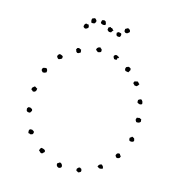

<svg xmlns="http://www.w3.org/2000/svg" viewBox="-130 -1013 1063 1149"><g transform="rotate(15 401.0 -438.0)"><path d="M391.6 -738.3Q395.5 -733.4 403.3 -728.5Q403.3 -725.6 404.3 -723.1Q405.3 -720.7 405.3 -717.8Q404.3 -710.9 398.4 -709Q392.6 -707 385.7 -706.1Q377 -712.9 375 -714.4Q373 -715.8 371.1 -716.8Q374 -723.6 373.5 -725.1Q373 -726.6 374 -727.5Q382.8 -736.3 386.2 -735.8Q389.6 -735.4 391.6 -738.3ZM516.6 -710.9Q513.7 -700.2 511.7 -702.6Q509.8 -705.1 507.8 -702.1Q509.8 -691.4 502.9 -690.4Q496.1 -689.5 490.2 -691.4Q487.3 -696.3 484.9 -700.7Q482.4 -705.1 484.4 -710.9Q492.2 -716.8 493.2 -717.8Q502.9 -718.8 509.8 -711.9ZM286.1 -693.4Q285.2 -689.5 286.1 -686Q287.1 -682.6 288.1 -678.7Q283.2 -675.8 279.3 -672.4Q275.4 -668.9 266.6 -669.9Q261.7 -675.8 259.8 -676.8Q257.8 -677.7 259.8 -678.7Q253.9 -689.5 256.8 -691.4Q259.8 -693.4 260.7 -698.2Q268.6 -702.1 274.4 -699.2Q280.3 -696.3 286.1 -693.4ZM592.8 -636.7Q585 -638.7 578.6 -639.2Q572.3 -639.6 570.3 -647.5Q568.4 -651.4 569.8 -654.8Q571.3 -658.2 572.3 -663.1Q585 -670.9 590.8 -668Q596.7 -665 600.6 -662.1Q602.5 -652.3 601.6 -651.4Q600.6 -650.4 599.6 -648.4Q594.7 -638.7 594.2 -638.7Q593.8 -638.7 592.8 -636.7ZM171.9 -635.7Q182.6 -632.8 187 -629.4Q191.4 -626 189.5 -619.1Q189.5 -614.3 187 -612.3Q184.6 -610.4 179.7 -608.4Q171.9 -604.5 168.9 -605Q166 -605.5 161.1 -611.3Q158.2 -615.2 157.2 -617.7Q156.2 -620.1 158.2 -625Q160.2 -629.9 166 -634.8ZM675.8 -585.9Q670.9 -576.2 667.5 -573.7Q664.1 -571.3 662.1 -569.3Q657.2 -568.4 654.8 -569.8Q652.3 -571.3 648.4 -570.3Q646.5 -575.2 642.6 -577.1Q638.7 -579.1 638.7 -584Q642.6 -594.7 643.6 -594.2Q644.5 -593.8 646.5 -594.7Q659.2 -596.7 660.6 -597.7Q662.1 -598.6 664.1 -596.7Q667 -593.8 668.9 -590.8Q670.9 -587.9 675.8 -585.9ZM87.9 -515.6Q89.8 -526.4 92.8 -530.3Q105.5 -534.2 108.4 -533.7Q111.3 -533.2 115.2 -533.2Q122.1 -523.4 121.1 -519Q120.1 -514.6 120.1 -509.8Q109.4 -503.9 104.5 -503.9Q99.6 -503.9 95.7 -504.9Q94.7 -508.8 92.3 -510.7Q89.8 -512.7 87.9 -515.6ZM722.7 -475.6Q717.8 -468.8 706.1 -469.7Q701.2 -470.7 698.2 -472.7Q695.3 -474.6 692.4 -476.6Q692.4 -482.4 691.9 -484.9Q691.4 -487.3 692.4 -492.2Q697.3 -495.1 701.2 -498Q705.1 -501 712.9 -499Q721.7 -488.3 721.2 -484.4Q720.7 -480.5 722.7 -475.6ZM91.8 -402.3Q91.8 -377.9 71.3 -377.9Q64.5 -384.8 62.5 -385.3Q60.5 -385.7 59.6 -387.7Q58.6 -390.6 59.6 -393.1Q60.5 -395.5 61.5 -399.4Q69.3 -406.2 71.3 -408.2Q73.2 -410.2 76.2 -410.2Q80.1 -409.2 83.5 -405.8Q86.9 -402.3 91.8 -402.3ZM740.2 -385.7Q741.2 -382.8 741.2 -378.4Q741.2 -374 742.2 -371.1Q735.4 -358.4 715.8 -361.3Q708 -372.1 709 -376Q710 -379.9 711.9 -386.7Q714.8 -388.7 719.7 -388.7Q724.6 -388.7 728.5 -390.6Q733.4 -386.7 740.2 -385.7ZM70.3 -281.2Q73.2 -280.3 76.2 -281.2Q79.1 -282.2 81.1 -281.2Q83 -279.3 86.9 -278.3Q90.8 -277.3 92.8 -275.4Q96.7 -269.5 95.7 -264.6Q89.8 -254.9 88.9 -253.4Q87.9 -252 85.9 -251Q74.2 -250 70.8 -252.4Q67.4 -254.9 65.4 -256.8Q61.5 -271.5 64.5 -273.9Q67.4 -276.4 70.3 -281.2ZM728.5 -264.6Q730.5 -258.8 731.9 -254.9Q733.4 -251 731.4 -246.1Q722.7 -237.3 706.1 -242.2Q704.1 -247.1 702.6 -250.5Q701.2 -253.9 703.1 -261.7Q705.1 -263.7 708.5 -264.6Q711.9 -265.6 712.9 -269.5Q718.8 -271.5 721.2 -268.6Q723.6 -265.6 728.5 -264.6ZM679.7 -139.6Q677.7 -128.9 672.9 -127Q666 -123 660.6 -124Q655.3 -125 653.3 -127Q648.4 -135.7 647.5 -137.7Q650.4 -148.4 657.7 -151.9Q665 -155.3 671.9 -151.4Q671.9 -146.5 674.8 -144.5Q677.7 -142.6 679.7 -139.6ZM113.3 -156.2Q117.2 -154.3 120.6 -155.8Q124 -157.2 126 -156.2Q131.8 -152.3 134.3 -151.4Q136.7 -150.4 138.7 -148.4Q140.6 -141.6 139.6 -138.7Q138.7 -135.7 135.7 -130.9L125 -127Q119.1 -127 116.7 -129.4Q114.3 -131.8 110.4 -129.9Q106.4 -137.7 107.9 -140.6Q109.4 -143.6 107.4 -147.5ZM224.6 -37.1Q221.7 -36.1 218.3 -34.7Q214.8 -33.2 210.9 -35.2Q203.1 -43.9 198.2 -45.9Q199.2 -57.6 207 -65.4Q214.8 -65.4 224.1 -61.5Q233.4 -57.6 233.4 -49.8Q233.4 -44.9 230 -43.5Q226.6 -42 224.6 -37.1ZM593.8 -39.1Q583 -36.1 578.6 -36.1Q574.2 -36.1 572.3 -37.1Q570.3 -38.1 566.9 -40.5Q563.5 -43 560.5 -44.9Q565.4 -55.7 568.4 -57.6Q578.1 -64.5 584 -61.5Q592.8 -53.7 593.8 -48.8Q594.7 -43.9 593.8 -39.1ZM458 19.5Q453.1 15.6 445.3 12.7Q445.3 9.8 444.3 6.8Q443.4 3.9 445.3 -1Q454.1 -9.8 455.1 -10.3Q456.1 -10.7 460 -10.7Q463.9 -10.7 465.3 -8.8Q466.8 -6.8 470.7 -5.9Q472.7 -2.9 473.6 2Q474.6 6.8 472.7 11.7Q467.8 16.6 458 19.5ZM322.3 -1Q327.1 -2 330.1 -4.9Q333 -7.8 337.9 -9.8Q348.6 -7.8 353 2.9Q357.4 13.7 349.6 19.5Q341.8 22.5 341.3 22.9Q340.8 23.4 335.9 22.5Q329.1 20.5 325.2 14.6Q321.3 6.8 322.8 4.4Q324.2 2 322.3 -1ZM382.8 -896.5Q384.8 -891.6 387.2 -886.2Q389.6 -880.9 386.7 -874Q380.9 -872.1 376 -872.1Q366.2 -873 362.8 -875.5Q359.4 -877.9 357.4 -881.8Q358.4 -895.5 363.3 -898.4L374 -900.4ZM523.4 -891.6Q533.2 -887.7 537.1 -882.8Q537.1 -880.9 538.6 -877.4Q540 -874 539.1 -871.1Q529.3 -861.3 525.4 -860.4Q521.5 -859.4 514.6 -860.4Q512.7 -862.3 510.7 -864.3Q508.8 -866.2 506.8 -868.2Q507.8 -873 507.8 -882.8Q517.6 -887.7 523.4 -891.6ZM320.3 -896.5Q327.1 -889.6 329.1 -885.7Q330.1 -878.9 327.6 -875.5Q325.2 -872.1 323.2 -868.2Q311.5 -863.3 301.8 -867.2Q297.9 -881.8 299.3 -885.7Q300.8 -889.6 302.7 -893.6Q307.6 -893.6 310.5 -896Q313.5 -898.4 320.3 -896.5ZM443.4 -854.5Q437.5 -852.5 435.5 -848.1Q433.6 -843.8 430.7 -839.8Q428.7 -841.8 425.3 -840.8Q421.9 -839.8 417 -840.8Q415 -843.8 412.1 -845.2Q409.2 -846.7 407.2 -850.6Q406.2 -853.5 407.7 -856.4Q409.2 -859.4 407.2 -862.3Q410.2 -866.2 413.1 -867.2Q416 -868.2 418 -871.1Q422.9 -870.1 424.3 -867.7Q425.8 -865.2 430.7 -867.2Q438.5 -857.4 439.9 -856.9Q441.4 -856.4 443.4 -854.5ZM491.2 -850.6Q495.1 -845.7 493.7 -837.9Q492.2 -830.1 487.3 -827.1Q484.4 -826.2 477.5 -827.1Q470.7 -828.1 468.8 -831.1Q465.8 -834 465.8 -838.4Q465.8 -842.8 464.8 -847.7Q473.6 -853.5 474.1 -853.5Q474.6 -853.5 474.6 -854.5Q485.4 -852.5 491.2 -850.6ZM289.1 -851.6Q291 -847.7 293 -842.8Q294.9 -837.9 293 -832Q280.3 -820.3 272.5 -823.7Q264.6 -827.1 262.7 -834Q264.6 -841.8 266.1 -845.7Q267.6 -849.6 274.4 -853.5Q279.3 -852.5 281.7 -851.6Q284.2 -850.6 289.1 -851.6Z"/></g></svg>

Font: Codystar
Style: Light
Weight: 300
Version: Version 1.000